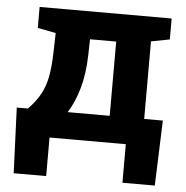

<svg xmlns="http://www.w3.org/2000/svg" viewBox="-50 -577 759 785"><g transform="rotate(5 329.0 -184.5)"><path d="M34.7 158.2 23.9 -110.4H69.8Q101.6 -143.6 119.1 -175.5Q136.7 -207.5 144.5 -248.5Q152.3 -289.6 153.8 -350.1L155.8 -427.7L81.1 -442.4V-528.3H623V-442.4L546.9 -427.7V-109.4H623.5L613.8 158.2H481V0H168V158.2ZM232.9 -109.9H405.3V-414.6H297.9L296.4 -350.1Q294.4 -271.5 277.3 -212.2Q260.3 -152.8 232.9 -109.9Z"/></g></svg>

Font: Roboto Slab
Style: Bold
Weight: 700
Designer: Google
Version: Version 2.000; ttfautohint (v1.8.1.43-b0c9)